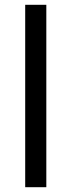

<svg xmlns="http://www.w3.org/2000/svg" viewBox="-20 -780 298 800"><path d="M173 0H85V-760H173Z"/></svg>

Font: Noto Sans Tifinagh SIL
Style: Regular
Weight: 400
Designer: JamraPatel
Foundry: JamraPatel LLC
Version: Version 2.006; ttfautohint (v1.8.4.7-5d5b)